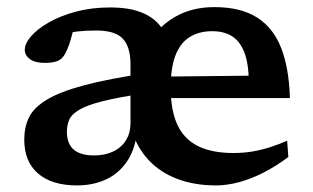

<svg xmlns="http://www.w3.org/2000/svg" viewBox="-20 -524 902 554"><path d="M257.5 -436Q229.5 -436 206.2 -433.5Q183 -431 163.5 -425L196.5 -460.5Q192 -440 188 -424.2Q184 -408.5 179.5 -395.5Q175 -382.5 169 -371Q160.5 -353.5 146 -348Q131.5 -342.5 109.5 -342.5Q81 -342.5 66.2 -353.5Q51.5 -364.5 51.5 -380.5Q51.5 -398.5 69.8 -419.5Q88 -440.5 121.2 -459.5Q154.5 -478.5 199.5 -490.5Q244.5 -502.5 297.5 -502.5Q351.5 -502.5 386.5 -488.8Q421.5 -475 441.2 -450.5Q461 -426 468.5 -394H404Q433 -444 482.5 -473.8Q532 -503.5 598.5 -503.5Q674 -503.5 721.2 -473.8Q768.5 -444 791.2 -385.8Q814 -327.5 816.5 -241H449.5L448 -303L740 -306L698 -291Q697 -343 684.5 -374.2Q672 -405.5 649 -419.8Q626 -434 592.5 -434Q554.5 -434 527.5 -417.2Q500.5 -400.5 486.5 -364.8Q472.5 -329 472.5 -271Q472.5 -205 492.2 -163.2Q512 -121.5 552.2 -102Q592.5 -82.5 653.5 -82.5Q683.5 -82.5 710.2 -87.2Q737 -92 761.5 -100Q786 -108 808.5 -118L812 -71Q776.5 -44.5 740.8 -26.2Q705 -8 670.2 1.5Q635.5 11 603.5 11Q541 11 491.5 -7.8Q442 -26.5 408.5 -62.5Q375 -98.5 359 -150.5L376.5 -154.5Q372 -97 348 -60.5Q324 -24 286.5 -6.5Q249 11 202 11Q130 11 90 -23.2Q50 -57.5 50 -121.5Q50 -157 63.5 -185Q77 -213 114.5 -236Q152 -259 222.2 -277.8Q292.5 -296.5 406 -313.5L393.5 -254Q320 -243 276.2 -232Q232.5 -221 210 -208Q187.5 -195 180.2 -179.5Q173 -164 173 -144Q173 -109.5 192.5 -92.5Q212 -75.5 251.5 -75.5Q281.5 -75.5 305.2 -86.2Q329 -97 342.8 -118.2Q356.5 -139.5 356.5 -169.5V-338.5Q356.5 -388.5 334.5 -412.2Q312.5 -436 257.5 -436Z"/></svg>

Font: Newsreader 9pt Medium
Style: Regular
Weight: 500
Designer: Hugues Gentile
Foundry: Production Type
Version: Version 1.003